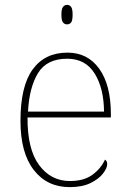

<svg xmlns="http://www.w3.org/2000/svg" viewBox="-20 -758 529 788"><path d="M266 10Q173 10 118.5 -60.5Q64 -131 64 -262Q64 -404 114 -473Q164 -542 257 -542Q340 -542 387.5 -475.5Q435 -409 435 -290V-276H93Q92 -146 140.5 -80.5Q189 -15 267 -15Q324 -15 359 -40.5Q394 -66 411 -103Q420 -97 420 -85Q420 -68 402.5 -45.5Q385 -23 351 -6.5Q317 10 266 10ZM407 -300Q406 -397 368 -457Q330 -517 256 -517Q172 -517 136 -458Q100 -399 95 -300ZM255 -658Q245 -658 238.5 -666Q232 -674 232 -698Q232 -721 238.5 -729.5Q245 -738 255 -738Q266 -738 272 -729.5Q278 -721 278 -698Q278 -674 272 -666Q266 -658 255 -658Z"/></svg>

Font: Noto Serif Tamil Thin
Style: Italic
Weight: 100
Italic angle: -12°
Designer: Indian Type Foundry, Tom Grace, and the Monotype Design Team
Foundry: Monotype Imaging Inc.
Version: Version 2.003; ttfautohint (v1.8.4.7-5d5b)